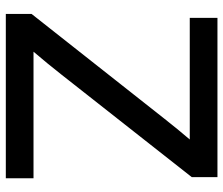

<svg xmlns="http://www.w3.org/2000/svg" viewBox="-74 -694 768 660"><g transform="rotate(90 310.0 -364.0)"><path d="M388.7 -545.9 27.8 -88.4V0H592.8V-95.2H157.7C184.6 -126.5 210.4 -158.2 235.4 -189.9L588.9 -639.2V-727.5H41.5V-632.3H459.5C435.1 -603.5 411.1 -574.7 388.7 -545.9Z"/></g></svg>

Font: Inteeer Medium
Style: Regular
Weight: 500
Designer: Rasmus Andersson
Foundry: rsms
Version: Version 4.001;Glyphs 3.4 (3402)